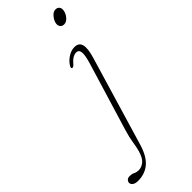

<svg xmlns="http://www.w3.org/2000/svg" viewBox="-419 -675 955 955"><g transform="rotate(-45 58.5 -197.0)"><path d="M199 -561Q185.5 -561 178.2 -570.5Q171 -580 173.5 -594Q176.5 -611 190.5 -627.8Q204.5 -644.5 220.5 -644.5Q234.5 -644.5 241.5 -635Q248.5 -625.5 245.5 -611Q243 -593.5 229.2 -577.2Q215.5 -561 199 -561ZM183 -340 42.5 131.5Q23.5 194 -10 221.8Q-43.5 249.5 -91.5 249.5Q-110.5 249.5 -120.5 242Q-130.5 234.5 -130.5 224.5Q-130.5 216.5 -124 209.5Q-117.5 202.5 -103.5 202.5Q-89 202.5 -78 208.2Q-67 214 -50 214Q-32 214 -13.8 199.8Q4.5 185.5 15.5 147Q22 123.5 26.2 94.2Q30.5 65 42.5 25.5L150.5 -330.5Q165 -378 162.8 -399.2Q160.5 -420.5 142 -420.5Q130.5 -420.5 117.2 -412.8Q104 -405 88.5 -386.5Q80.5 -377.5 73.5 -379.5Q67.5 -381.5 72 -392Q83.5 -413.5 107 -429.5Q130.5 -445.5 155 -445.5Q185 -445.5 192.2 -420.2Q199.5 -395 183 -340Z"/></g></svg>

Font: Fraunces 72pt S050 Thin
Style: Italic
Weight: 100
Italic angle: -16°
Version: Version 1.000; ttfautohint (v1.8.3)